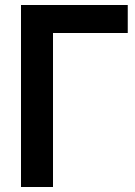

<svg xmlns="http://www.w3.org/2000/svg" viewBox="-20 -748 541 768"><path d="M64 0V-728H491V-616H192V0Z"/></svg>

Font: Murecho Medium
Style: Regular
Weight: 500
Designer: Neil Summerour
Foundry: Positype
Version: Version 1.010; ttfautohint (v1.8.3)